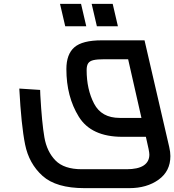

<svg xmlns="http://www.w3.org/2000/svg" viewBox="-20 -709 903 995"><path d="M863 100Q863 178 802 222Q741 266 650 266H418Q271 266 200.5 202.5Q130 139 110 39.5Q90 -60 80 -250L188 -243L189 -216Q197 -72 210 2.5Q223 77 267.5 122.5Q312 168 404 168H636Q695 168 724.5 148.5Q754 129 754 92Q754 83 750 63L736 0H614Q453 0 388.5 -104Q324 -208 324 -351Q324 -428 365.5 -464Q407 -500 507 -500H729L857 53Q863 79 863 100ZM713 -98 644 -402H522Q484 -402 464.5 -397.5Q445 -393 437 -381Q429 -369 429 -346Q429 -246 467.5 -172Q506 -98 600 -98ZM291 -689H400L427 -573H318ZM455 -689H564L591 -573H482Z"/></svg>

Font: Cairo SemiBold
Style: Italic
Weight: 600
Italic angle: -13°
Designer: Mohamed Gaber, Accademia di Belle Arti di Urbino and others
Foundry: Kief Type Foundry, Accademia di Belle Arti di Urbino and others
Version: Version 3.011